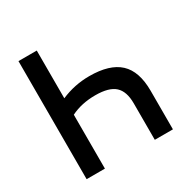

<svg xmlns="http://www.w3.org/2000/svg" viewBox="-161 -855 982 1000"><g transform="rotate(-30 330.5 -355.0)"><path d="M189 -710V-423Q270 -458 359 -458Q481 -458 539.5 -403.5Q598 -349 598 -232V0H489V-220Q489 -291 453.5 -323.5Q418 -356 336 -356Q253 -356 189 -324V0H79V-710Z"/></g></svg>

Font: Raleway-v4020 SemiBold
Style: Regular
Weight: 600
Designer: Matt McInerney, Pablo Impallari, Rodrigo Fuenzalida
Foundry: Matt McInerney, Pablo Impallari, Rodrigo Fuenzalida
Version: Version 4.020;PS 004.020;hotconv 1.0.88;makeotf.lib2.5.64775